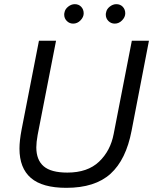

<svg xmlns="http://www.w3.org/2000/svg" viewBox="-20 -881 728 912"><path d="M72.5 0ZM72.5 -175Q72.5 -212.5 82.5 -265L165 -687.5H246.2L158.8 -240Q152.5 -205 152.5 -181.2Q152.5 -121.2 187.5 -91.2Q222.5 -61.2 300 -61.2Q396.2 -61.2 450.6 -113.1Q505 -165 520 -245L606.2 -687.5H687.5L605 -260Q578.8 -122.5 505 -55.6Q431.2 11.2 295 11.2Q181.2 11.2 126.9 -35.6Q72.5 -82.5 72.5 -175ZM285 -811.2Q285 -817.5 286.2 -821.2Q288.8 -837.5 303.8 -849.4Q318.8 -861.2 335 -861.2Q353.8 -861.2 365.6 -848.8Q377.5 -836.2 377.5 -817.5Q377.5 -800 362.5 -784.4Q347.5 -768.8 327.5 -768.8Q310 -768.8 297.5 -781.2Q285 -793.8 285 -811.2ZM482.5 -811.2Q482.5 -817.5 483.8 -821.2Q486.2 -837.5 501.2 -849.4Q516.2 -861.2 532.5 -861.2Q551.2 -861.2 563.1 -848.8Q575 -836.2 575 -817.5Q575 -800 560 -784.4Q545 -768.8 525 -768.8Q507.5 -768.8 495 -781.2Q482.5 -793.8 482.5 -811.2Z"/></svg>

Font: Cambay
Style: Italic
Weight: 400
Italic angle: -11°
Designer: Pooja Saxena
Foundry: Pooja Saxena
Version: Version 1.019;PS 001.019;hotconv 1.0.70;makeotf.lib2.5.58329